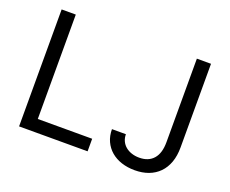

<svg xmlns="http://www.w3.org/2000/svg" viewBox="-118 -919 1342 1122"><g transform="rotate(20 552.5 -358.5)"><path d="M88.1 -727.3H176.1V-78.1H514.2V0H88.1ZM1017 -727.3V-207.4Q1017 -155.2 1002.5 -114.7Q987.9 -74.2 960.8 -46.5Q933.6 -18.8 895.4 -4.4Q857.2 9.9 809.7 9.9Q764.9 9.9 727.1 -2.5Q689.3 -14.9 661.9 -38.4Q634.6 -61.8 619.1 -95.2Q603.7 -128.6 603.7 -170.5H690.3Q690.3 -147.4 699.2 -128.4Q708.1 -109.4 724.1 -96.1Q740.1 -82.7 761.9 -75.5Q783.7 -68.2 809.7 -68.2Q866.8 -68.2 897.9 -103.7Q929 -139.2 929 -207.4V-727.3Z"/></g></svg>

Font: Fast_Sans
Style: Regular
Weight: 400
Designer: Rasmus Andersson
Foundry: rsms
Version: Version 3.018;git-588b23468